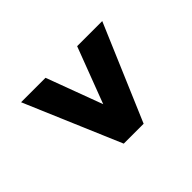

<svg xmlns="http://www.w3.org/2000/svg" viewBox="-116 -704 833 833"><g transform="rotate(45 300.0 -288.0)"><path d="M90 -39V-189L348 -285L90 -383V-537L532 -349V-227Z"/></g></svg>

Font: Radio Canada
Style: Bold
Weight: 700
Designer: Charles Daoud, Etienne Aubert Bonn, Alexandre Saumier Demers, Jacques Le Bailly
Foundry: Radio-Canada
Version: Version 2.104; ttfautohint (v1.8.4.7-5d5b);gftools[0.9.28.de